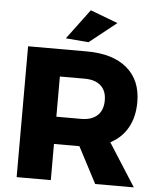

<svg xmlns="http://www.w3.org/2000/svg" viewBox="-60 -973 845 1025"><g transform="rotate(5 362.0 -461.0)"><path d="M532.2 -866.2 387.2 -751 265.1 -761.2 384.8 -921.9ZM695.8 0H488.8L387.2 -193.8H382.8H251V0H67.9V-701.2H382.8Q522 -701.2 598.4 -636.7Q674.8 -572.3 674.8 -455.1Q674.8 -376 642.8 -318.4Q610.8 -260.7 549.8 -229ZM251 -555.2V-339.8H383.8Q439.9 -339.8 470.5 -368.2Q501 -396.5 501 -449.2Q501 -500.5 470.5 -527.8Q439.9 -555.2 383.8 -555.2Z"/></g></svg>

Font: Montserrat-Arabic
Style: Bold
Weight: 700
Designer: Mohamed Gaber
Foundry: Kief Type Foundry
Version: Version 5.008;PS 005.008;hotconv 1.0.88;makeotf.lib2.5.64775